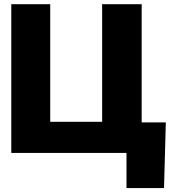

<svg xmlns="http://www.w3.org/2000/svg" viewBox="-20 -748 840 939"><path d="M35.2 0V-727.5H225.6V-152.3H479.5V-727.5H672.9V-149.4H791L782.2 171.9H598.6V0Z"/></svg>

Font: Inter Tight Black
Style: Regular
Weight: 900
Designer: Rasmus Andersson
Foundry: rsms
Version: Version 3.004; ttfautohint (v1.8.4.7-5d5b)